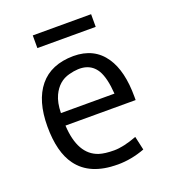

<svg xmlns="http://www.w3.org/2000/svg" viewBox="-136 -840 856 953"><g transform="rotate(-20 292.0 -363.5)"><path d="M467.3 -17.1Q395.5 9.8 323.7 9.8Q177.2 9.8 112.3 -79.1Q59.1 -150.9 59.1 -286.6Q59.1 -422.4 119.9 -496.6Q180.7 -570.8 298.8 -571.8Q409.2 -571.8 464.8 -489.3Q515.6 -414.6 515.6 -278.3V-260.7H145Q153.3 -105 251.5 -72.3Q281.7 -62.5 330.8 -62.5Q379.9 -62.5 451.2 -89.4ZM427.7 -326.7Q421.9 -411.1 397.5 -452.6Q355 -522.5 250 -494.1Q191.9 -479 163.1 -418Q146 -381.8 145 -326.7ZM145.5 -736.8H453.6V-669.9H145.5Z"/></g></svg>

Font: Duru Sans
Style: Regular
Weight: 400
Designer: Onur Yazõcõgil
Foundry: Onur Yazõcõgil
Version: Version 1.001